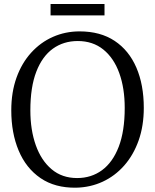

<svg xmlns="http://www.w3.org/2000/svg" viewBox="-20 -904 756 936"><path d="M351 11Q248 12.5 177.5 -35.8Q107 -84 71 -169.8Q35 -255.5 35 -366Q35 -454.5 60.5 -525.5Q86 -596.5 131.8 -647Q177.5 -697.5 238 -724.2Q298.5 -751 368 -751Q469 -751 538.8 -704.8Q608.5 -658.5 644.8 -574.5Q681 -490.5 681 -378Q681 -290.5 655.8 -219.2Q630.5 -148 585.5 -97Q540.5 -46 480.5 -18.2Q420.5 9.5 351 11ZM356 -36Q425 -36 477.2 -74.2Q529.5 -112.5 558.8 -188.5Q588 -264.5 588 -378Q588 -474 561.5 -547.5Q535 -621 483.8 -662.5Q432.5 -704 359 -704Q290 -704 238 -666.8Q186 -629.5 157 -554.5Q128 -479.5 128 -366Q128 -270.5 154.5 -196Q181 -121.5 231.8 -78.8Q282.5 -36 356 -36ZM489.5 -884.5V-829H226.5V-884.5Z"/></svg>

Font: Merriweather Light 18pt Light
Style: Regular
Weight: 300
Version: Version 2.100